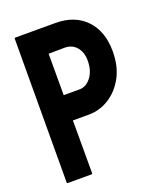

<svg xmlns="http://www.w3.org/2000/svg" viewBox="-131 -780 726 864"><g transform="rotate(-20 232.5 -348.0)"><path d="M156.7 0H44.4Q39.6 0 39.6 -4.9L41.5 -691.9Q41.5 -695.8 45.4 -695.8H237.8Q329.6 -695.8 383.1 -639.9Q436.5 -584 436.5 -487.8Q436.5 -417.5 408.7 -365.2Q380.4 -313.5 335.4 -285.2Q290.5 -256.8 237.8 -256.8H161.6V-4.9Q161.6 0 156.7 0ZM237.8 -577.1 161.6 -576.2V-377.9H237.8Q269.5 -377.9 293 -408.4Q316.4 -439 316.4 -487.8Q316.4 -526.9 295.4 -552Q274.4 -577.1 237.8 -577.1Z"/></g></svg>

Font: WRV
Style: Display
Weight: 400
Designer: Will Viles x Danh Hong
Version: Version 8.001; ttfautohint (v1.8.3)